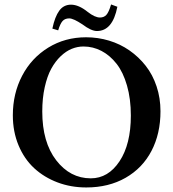

<svg xmlns="http://www.w3.org/2000/svg" viewBox="-20 -824 770 854"><path d="M424.8 -746.1Q442.4 -746.1 453.1 -757.8Q463.9 -769.5 474.1 -804.2L502 -793.9Q481 -686 411.1 -686Q385.7 -686 346.2 -715.8Q306.2 -742.2 288.1 -742.2Q268.6 -742.2 258.1 -730.2Q247.6 -718.3 238.8 -689L212.9 -696.8Q224.1 -750 243.7 -776.6Q263.2 -803.2 295.9 -803.2Q330.1 -803.2 370.1 -771Q401.9 -746.1 424.8 -746.1ZM351.1 -617.2Q324.7 -617.2 299.3 -606.9Q273.9 -596.7 250 -574Q226.1 -551.3 208 -518.3Q189.9 -485.4 179 -436.3Q168 -387.2 168 -328.1Q168 -191.4 230 -111.1Q292 -30.8 383.8 -30.8Q461.4 -30.8 511.7 -106.7Q562 -182.6 562 -310.1Q562 -383.8 544.9 -443.4Q527.8 -502.9 498.5 -540.3Q469.2 -577.6 431.6 -597.4Q394 -617.2 351.1 -617.2ZM693.8 -329.1Q693.8 -229.5 653.8 -152.8Q613.8 -76.2 538.6 -33.2Q463.4 9.8 363.8 9.8Q295.4 9.8 235.8 -12.7Q176.3 -35.2 132.1 -75.9Q87.9 -116.7 62.5 -177.5Q37.1 -238.3 37.1 -311Q37.1 -408.2 78.6 -487.3Q120.1 -566.4 194.8 -612.3Q269.5 -658.2 362.8 -658.2Q415.5 -658.2 465.1 -643.3Q514.6 -628.4 555.9 -599.6Q597.2 -570.8 628.2 -531.2Q659.2 -491.7 676.5 -439.7Q693.8 -387.7 693.8 -329.1Z"/></svg>

Font: Linux Libertine G
Style: Semibold
Weight: 600
Designer: Philipp H. Poll
Foundry: Philipp H. Poll
Version: Version 5.1.1